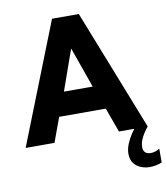

<svg xmlns="http://www.w3.org/2000/svg" viewBox="-99 -738 895 1033"><g transform="rotate(-10 348.5 -221.5)"><path d="M255.6 -660H401.9L661.9 0H504.9L456.4 -133.5H201.8L152.7 0H-4.9ZM250.6 -262.6H407.7L329.9 -482.4H328.4ZM702.4 128.4V204Q687.3 210.8 669.7 214Q652.1 217.3 633.9 217.3Q612.9 217.3 589.7 208.9Q566.5 200.4 550.3 180.5Q534.1 160.6 534.1 126.1Q534.1 102.8 544.8 75.6Q555.5 48.5 572.4 23Q589.4 -2.6 607.2 -20.7L661.9 0Q651.6 12 640.4 29Q629.1 46 621.1 65.8Q613.2 85.6 613.2 106.1Q613.2 123.6 623.6 133.8Q634 143.9 655.2 143.9Q667.7 143.9 681.2 139Q694.7 134 702.4 128.4Z"/></g></svg>

Font: League Spartan Extralight
Style: Regular
Weight: 200
Foundry: The League of Moveable Type
Version: Version 2.300; ttfautohint (v1.8.3)